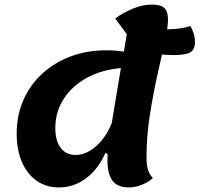

<svg xmlns="http://www.w3.org/2000/svg" viewBox="-20 -795 873 840"><path d="M238 25Q182 25 140.5 -4Q99 -33 76 -86Q53 -139 53 -210Q53 -290 82 -356.5Q111 -423 164 -472Q217 -521 288.5 -548Q360 -575 446 -575Q486 -575 522 -569Q525 -590 528.5 -609Q532 -628 535 -645L484 -714Q519 -740 562 -757.5Q605 -775 643 -775Q683 -775 699 -760Q715 -745 715 -710Q715 -676 701 -612.5Q687 -549 668.5 -466.5Q650 -384 635.5 -291Q621 -198 621 -106Q621 -68 628.5 -48.5Q636 -29 649 -16Q626 4 598 14.5Q570 25 544 25Q494 25 472 -4.5Q450 -34 450 -94Q450 -104 451 -121L441 -126Q410 -55 356.5 -15Q303 25 238 25ZM222 -235Q222 -179 245.5 -148Q269 -117 311 -117Q356 -117 399.5 -154.5Q443 -192 469 -257Q478 -312 488.5 -374.5Q499 -437 509 -497Q425 -490 360 -454.5Q295 -419 258.5 -362Q222 -305 222 -235ZM737 -554Q707 -554 671.5 -558.5Q636 -563 611 -570L628 -677Q654 -671 672 -669Q690 -667 716 -667Q740 -667 765.5 -670.5Q791 -674 813 -681Q822 -666 827.5 -648Q833 -630 833 -610Q833 -579 813 -566.5Q793 -554 737 -554Z"/></svg>

Font: Lemonada SemiBold
Style: Regular
Weight: 600
Designer: Mohamed Gaber (Arabic), Eduardo Tunni (Latin)
Foundry: Kief Type Foundry
Version: Version 4.005; ttfautohint (v1.8.3)